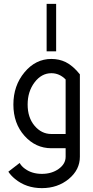

<svg xmlns="http://www.w3.org/2000/svg" viewBox="-20 -762 479 987"><path d="M317.4 -73.2V-353.5Q285.6 -385.7 244.1 -385.7Q193.4 -385.7 157.7 -338.6Q122.1 -291.5 122.1 -224.6Q122.1 -157.7 157.7 -115.5Q193.4 -73.2 244.1 -73.2ZM195.3 205.1Q114.3 205.1 57.1 157.7Q36.1 140.6 22.9 120.6L81.1 75.7Q89.8 92.3 108.9 106Q144.5 131.8 195.3 131.8Q246.1 131.8 281.7 106.2Q317.4 80.6 317.4 43.9V0H244.1Q163.1 0 106 -63.7Q48.8 -127.4 48.8 -224.6Q48.8 -321.8 106 -390.4Q163.1 -459 244.1 -459Q283.7 -459 317.4 -442.9Q355 -424.3 390.6 -379.9V43.9Q390.6 110.8 333.5 158Q276.4 205.1 195.3 205.1ZM268.6 -498H219.7V-742.2H268.6Z"/></svg>

Font: Catrinity
Style: Regular
Weight: 400
Designer: Alexander Lange
Foundry: High-Logic / Made with FontCreator
Version: Version 2.090;May 20, 2024;FontCreator 15.0.0.2974 64-bit